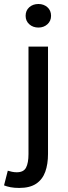

<svg xmlns="http://www.w3.org/2000/svg" viewBox="-62 -719 336 951"><path d="M33.2 211.9Q8.8 211.9 -10 208.3Q-28.8 204.6 -42 199.2L-23.4 126.5Q-14.2 129.4 -2.9 131.8Q8.3 134.3 21 134.3Q55.2 134.3 67.1 111.1Q79.1 87.9 79.1 44.4V-488.3H175.8V43.5Q175.8 94.2 162.1 132.1Q148.4 169.9 117.2 190.9Q85.9 211.9 33.2 211.9ZM128.4 -582.5Q101.1 -582.5 83 -598.9Q64.9 -615.2 64.9 -640.6Q64.9 -667 83 -683.1Q101.1 -699.2 128.4 -699.2Q154.8 -699.2 172.9 -683.1Q190.9 -667 190.9 -640.6Q190.9 -615.2 172.9 -598.9Q154.8 -582.5 128.4 -582.5Z"/></svg>

Font: Varta Light SemiBold
Style: Regular
Weight: 600
Version: Version 1.004